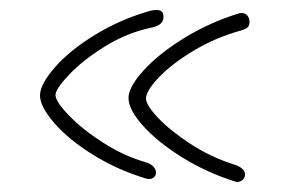

<svg xmlns="http://www.w3.org/2000/svg" viewBox="-20 -558 579 384"><path d="M272 -201Q215 -218 166 -248.5Q117 -279 88.5 -312Q60 -345 60 -367Q60 -389 89.5 -423Q119 -457 169.5 -488Q220 -519 279 -536Q285 -538 294 -538Q307 -538 307 -524Q307 -508 284 -503Q235 -493 190.5 -465.5Q146 -438 118.5 -409Q91 -380 91 -368Q91 -355 118 -327Q145 -299 186.5 -272.5Q228 -246 270 -234Q281 -231 286.5 -225Q292 -219 292 -213Q292 -207 288 -203.5Q284 -200 278 -200Q274 -200 272 -201ZM450 -195Q393 -213 344 -243.5Q295 -274 266 -306.5Q237 -339 237 -362Q237 -384 267.5 -417.5Q298 -451 348.5 -482Q399 -513 457 -531Q459 -532 463 -532Q470 -532 474.5 -527Q479 -522 479 -515Q479 -507 475.5 -503.5Q472 -500 462 -497Q411 -483 367 -456.5Q323 -430 297.5 -403Q272 -376 272 -361Q272 -348 296 -322.5Q320 -297 360.5 -270.5Q401 -244 448 -229Q470 -222 470 -209Q470 -203 466 -199Q462 -195 456 -194Q452 -194 450 -195Z"/></svg>

Font: Mali ExtraLight
Style: Regular
Weight: 275
Version: Version 1.000; ttfautohint (v1.6)